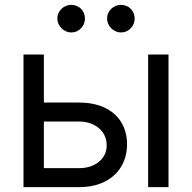

<svg xmlns="http://www.w3.org/2000/svg" viewBox="-20 -770 790 790"><path d="M305.4 -348Q353.3 -348 390.3 -335.2Q427.2 -322.4 452.2 -299.5Q477.3 -276.6 490.1 -245Q502.8 -213.4 502.8 -176.1Q502.8 -139.6 490.1 -107.4Q477.3 -75.3 452.2 -51.3Q427.2 -27.3 390.3 -13.7Q353.3 0 305.4 0H76.7V-545.5H160.5V-348ZM589.5 -545.5H673.3V0H589.5ZM160.5 -78.1H305.4Q330.3 -78.1 351.2 -85Q372.2 -92 387.3 -104.4Q402.3 -116.8 410.7 -134.1Q419 -151.3 419 -171.9Q419 -193.5 410.7 -211.5Q402.3 -229.4 387.3 -242.4Q372.2 -255.3 351.2 -262.6Q330.3 -269.9 305.4 -269.9H160.5ZM272.7 -636.4Q261.7 -636.4 251.4 -641Q241.1 -645.6 233.1 -653.6Q225.1 -661.6 220.5 -671.9Q215.9 -682.2 215.9 -693.2Q215.9 -705.6 220.5 -715.9Q225.1 -726.2 233.1 -733.8Q241.1 -741.5 251.4 -745.7Q261.7 -750 272.7 -750Q285.2 -750 295.5 -745.7Q305.8 -741.5 313.4 -733.8Q321 -726.2 325.3 -715.9Q329.5 -705.6 329.5 -693.2Q329.5 -682.2 325.3 -671.9Q321 -661.6 313.4 -653.6Q305.8 -645.6 295.5 -641Q285.2 -636.4 272.7 -636.4ZM477.3 -636.4Q466.3 -636.4 456 -641Q445.7 -645.6 437.7 -653.6Q429.7 -661.6 425.1 -671.9Q420.5 -682.2 420.5 -693.2Q420.5 -705.6 425.1 -715.9Q429.7 -726.2 437.7 -733.8Q445.7 -741.5 456 -745.7Q466.3 -750 477.3 -750Q489.7 -750 500 -745.7Q510.3 -741.5 517.9 -733.8Q525.6 -726.2 529.8 -715.9Q534.1 -705.6 534.1 -693.2Q534.1 -682.2 529.8 -671.9Q525.6 -661.6 517.9 -653.6Q510.3 -645.6 500 -641Q489.7 -636.4 477.3 -636.4Z"/></svg>

Font: Fast_Sans-Dotted
Style: Regular
Weight: 400
Version: Version 3.018